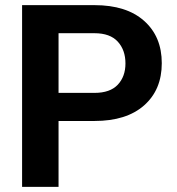

<svg xmlns="http://www.w3.org/2000/svg" viewBox="-20 -731 691 751"><path d="M209 -257.8V0H66.4V-710.9H349.6Q474.6 -710.9 543.7 -649.4Q612.8 -587.9 612.8 -483.9Q612.8 -379.9 543.7 -318.8Q474.6 -257.8 349.6 -257.8ZM209 -367.7H349.6Q410.6 -367.7 440.7 -399.7Q470.7 -431.6 470.7 -482.9Q470.7 -535.2 440.7 -568.1Q410.6 -601.1 349.6 -601.1H209Z"/></svg>

Font: Roboto Web
Style: Bold
Weight: 700
Designer: Google
Version: Version 1.200310; 2013